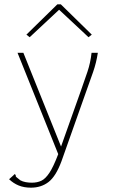

<svg xmlns="http://www.w3.org/2000/svg" viewBox="-20 -693 540 887"><path d="M123 174Q91 174 66.5 164Q42 154 22 135L42 117L48 111L53 116Q51 121 56 125.5Q61 130 74 140Q85 146 99 148.5Q113 151 127 151Q152 151 171 142Q190 133 208.5 105Q227 77 249 19L61 -449H88L262 -16L354 -275Q370 -320 384 -361.5Q398 -403 403 -449H432Q425 -403 410 -360Q395 -317 378 -270L264 52Q238 122 204 148Q170 174 123 174ZM117 -521 102 -533 245 -673H261L404 -533L389 -521L253 -648Z"/></svg>

Font: Inconsolata ExtraLight
Style: Regular
Weight: 200
Monospace: yes
Designer: Raph Levien, Cyreal, Brenton Simpson
Foundry: Raph Levien, Cyreal, Google
Version: Version 3.001; ttfautohint (v1.8.2.53-6de2)